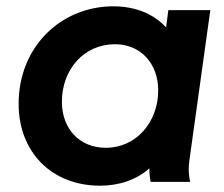

<svg xmlns="http://www.w3.org/2000/svg" viewBox="-20 -576 709 608"><path d="M297 12C356 12 412 -6 453 -43C453 -28 454 -15 457 0H582C577 -24 576 -43 580 -70L646 -544H513L506 -489C468 -531 410 -556 339 -556C175 -556 39 -430 39 -247C39 -95 143 12 297 12ZM176 -254C176 -356 246 -436 344 -436C426 -436 481 -374 481 -290C481 -190 412 -108 315 -108C232 -108 176 -168 176 -254Z"/></svg>

Font: Mluvka Bold
Style: Italic
Weight: 700
Italic angle: -8°
Designer: Modified by Jiří Krblich, Original typeface by Gumpita Rahayu
Foundry: Gumpita Rahayu & Jiří Krblich
Version: Version 2.000;Glyphs 3.1.1 (3134)